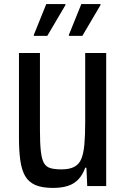

<svg xmlns="http://www.w3.org/2000/svg" viewBox="-20 -839 618 942"><path d="M240 83Q186 83 153 68.5Q120 54 103 24Q86 -6 79.5 -53Q73 -100 73 -164V-579H176V-200Q176 -135 180.5 -96Q185 -57 196 -38.5Q207 -20 227.5 -14Q248 -8 282 -8Q321 -8 344.5 -20.5Q368 -33 379 -59.5Q390 -86 394 -130.5Q398 -175 398 -238V-579H501V74H408L404 -16H398Q386 18 365 40.5Q344 63 313 73Q282 83 240 83ZM146 -663V-668L207 -819H301V-814L212 -663ZM318 -663V-668L379 -819H473V-814L384 -663Z"/></svg>

Font: Farlight84_Sys_V01
Style: Regular
Weight: 400
Designer: Ryoko NISHIZUKA  (kana, bopomofo & ideographs); Paul D. Hunt (Latin, Greek & Cyrillic); Sandoll Communications , Soo-you
Foundry: Adobe
Version: Version 2.004;October 29, 2024;FontCreator 14.0.0.2814 64-bi